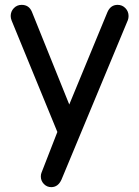

<svg xmlns="http://www.w3.org/2000/svg" viewBox="-20 -535 573 790"><path d="M509 -469Q509 -460 506 -452L233 204Q219 235 191 235Q173 235 160.5 222Q148 209 148 191Q148 182 151 175L216 8L28 -450Q24 -460 24 -469Q24 -488 37 -501.5Q50 -515 69 -515Q99 -515 111 -487L265 -105L422 -485Q435 -515 464 -515Q483 -515 496 -501.5Q509 -488 509 -469Z"/></svg>

Font: VarelaRound
Style: Regular
Weight: 400
Designer: Joe Prince, Avraham Cornfeld
Foundry: Joe Prince, Avraham Cornfeld
Version: Version 2.000;PS 002.000;hotconv 1.0.88;makeotf.lib2.5.64775